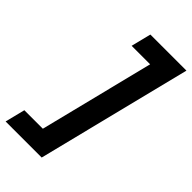

<svg xmlns="http://www.w3.org/2000/svg" viewBox="-327 -746 966 966"><g transform="rotate(45 156.0 -263.0)"><path d="M-75 149.2 -48.3 42.5H83.3L235.8 -568.3H104.2L130.8 -675H387.5L181.7 149.2Z"/></g></svg>

Font: Funnel Sans
Style: Bold Italic
Weight: 700
Italic angle: -14.036°
Designer: NORD ID, Kristian Moeller
Foundry: Dicotype
Version: Version 1.000